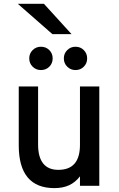

<svg xmlns="http://www.w3.org/2000/svg" viewBox="-20 -956 612 988"><path d="M260 12Q168.5 12 122.5 -43Q76.5 -98 76.5 -208V-511H176V-212.5Q176 -147.5 202.2 -114.8Q228.5 -82 280 -82Q336 -82 363.8 -114.2Q391.5 -146.5 391.5 -210.5V-511H491V0H391.5V-48.5Q367.5 -17.5 335.5 -2.8Q303.5 12 260 12ZM368.5 -595.5Q343.5 -595.5 326 -612.8Q308.5 -630 308.5 -655.5Q308.5 -681 326 -698.2Q343.5 -715.5 368.5 -715.5Q394 -715.5 411.2 -698.2Q428.5 -681 428.5 -655.5Q428.5 -630 411.2 -612.8Q394 -595.5 368.5 -595.5ZM190.5 -595.5Q165.5 -595.5 148 -612.8Q130.5 -630 130.5 -655.5Q130.5 -681 148 -698.2Q165.5 -715.5 190.5 -715.5Q216.5 -715.5 233.8 -698.2Q251 -681 251 -655.5Q251 -630 233.8 -612.8Q216.5 -595.5 190.5 -595.5ZM249.5 -780.5 71.5 -936.5H206L348 -780.5Z"/></svg>

Font: Overpass Medium
Style: Regular
Weight: 500
Designer: Delve Withrington, Dave Bailey, Thomas Jockin
Foundry: Delve Fonts LLC
Version: Version 4.000